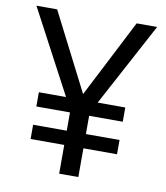

<svg xmlns="http://www.w3.org/2000/svg" viewBox="-81 -781 734 849"><g transform="rotate(10 286.0 -357.0)"><path d="M285 -365 464 -714H556L355 -339H479V-275H328V-193H479V-129H328V0H242V-129H91V-193H242V-275H91V-339H213L14 -714H107Z"/></g></svg>

Font: Noto Sans Modi
Style: Regular
Weight: 400
Designer: Monotype Design Team
Foundry: Monotype Imaging Inc.
Version: Version 2.003; ttfautohint (v1.8.4.7-5d5b)